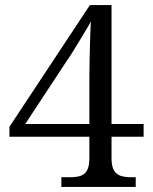

<svg xmlns="http://www.w3.org/2000/svg" viewBox="-20 -734 599 754"><path d="M221 0V-38H256Q280 -38 296.5 -43.5Q313 -49 322 -65Q331 -81 331 -114V-197H17V-236L333 -714H418V-247H544V-197H418V-114Q418 -81 427.5 -65Q437 -49 454 -43.5Q471 -38 494 -38H513V0ZM79 -247H331V-438Q331 -467 332 -505Q333 -543 334 -581Q335 -619 337 -650Q332 -640 320 -620Q308 -600 293.5 -576Q279 -552 265 -529.5Q251 -507 241 -493Z"/></svg>

Font: Noto Serif Hentaigana EL
Style: Regular
Weight: 400
Designer: Kazuhiro Yamada
Foundry: nipponia
Version: Version 1.000